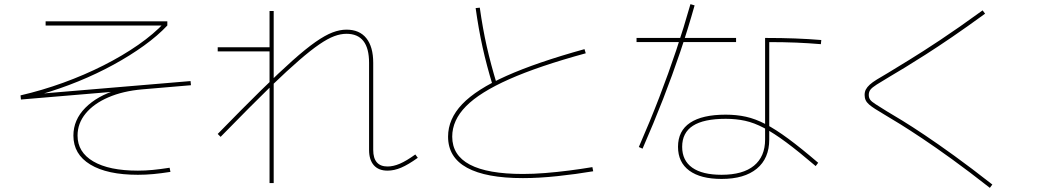

<svg xmlns="http://www.w3.org/2000/svg" viewBox="-20 -828 5040 926"><path d="M645 15Q497 15 415.5 -34.5Q334 -84 334 -174Q334 -250 391.5 -308Q449 -366 546 -395L544 -387L81 -348L79 -368Q183 -392 285 -429Q387 -466 479 -512.5Q571 -559 646.5 -611.5Q722 -664 773 -719L777 -705H200V-725H787V-705Q741 -656 674.5 -608Q608 -560 527.5 -516Q447 -472 357.5 -435.5Q268 -399 174 -372V-376L899 -437L901 -417L666 -397Q573 -389 502.5 -358.5Q432 -328 393 -280.5Q354 -233 354 -174Q354 -94 430 -49.5Q506 -5 645 -5Q681 -5 717 -8.5Q753 -12 798 -19L802 1Q757 8 720 11.5Q683 15 645 15Z M1849 -5Q1806 -5 1783 -31Q1760 -57 1760 -105V-525Q1760 -665 1651 -665Q1623 -665 1592 -653.5Q1561 -642 1520 -614Q1479 -586 1423 -537.5Q1367 -489 1290 -415Q1240 -366 1179 -305Q1118 -244 1044 -168L1030 -182Q1150 -305 1238.5 -392Q1327 -479 1391 -536Q1455 -593 1501.5 -625.5Q1548 -658 1583.5 -671.5Q1619 -685 1651 -685Q1714 -685 1747 -643.5Q1780 -602 1780 -525V-105Q1780 -65 1797.5 -45Q1815 -25 1849 -25Q1877 -25 1908.5 -38.5Q1940 -52 1983 -83L1995 -67Q1949 -34 1915 -19.5Q1881 -5 1849 -5ZM1280 55V-580H1030V-600H1280V-775H1300V55Z M2502 31Q2324 31 2232.5 -19Q2141 -69 2141 -169Q2141 -254 2209 -325.5Q2277 -397 2422.5 -462Q2568 -527 2799 -591L2805 -571Q2578 -509 2436 -446Q2294 -383 2227.5 -315.5Q2161 -248 2161 -169Q2161 11 2502 11Q2553 11 2609.5 6.5Q2666 2 2724.5 -5.5Q2783 -13 2837 -22L2841 -2Q2758 12 2668.5 21.5Q2579 31 2502 31ZM2356 -417Q2327 -512 2307.5 -600Q2288 -688 2274 -789L2294 -791Q2308 -691 2327.5 -604.5Q2347 -518 2376 -423Z M3460 35Q3359 35 3304.5 -5Q3250 -45 3250 -120Q3250 -197 3308.5 -236Q3367 -275 3480 -275Q3532 -275 3577.5 -265Q3623 -255 3672 -229.5Q3721 -204 3782 -159Q3843 -114 3926 -43L3914 -27Q3832 -97 3772 -141.5Q3712 -186 3664.5 -211Q3617 -236 3573.5 -245.5Q3530 -255 3480 -255Q3374 -255 3322 -221.5Q3270 -188 3270 -120Q3270 -54 3318.5 -19.5Q3367 15 3460 15Q3563 15 3616.5 -29Q3670 -73 3670 -155V-645Q3751 -645 3815.5 -642.5Q3880 -640 3941 -635L3939 -615Q3879 -620 3820 -622.5Q3761 -625 3680 -625L3690 -635V-155Q3690 -64 3630 -14.5Q3570 35 3460 35ZM3061 -119Q3116 -245 3160 -359.5Q3204 -474 3241 -584.5Q3278 -695 3310 -808L3330 -802Q3298 -688 3260.5 -577Q3223 -466 3178.5 -351.5Q3134 -237 3079 -111ZM3050 -625V-645H3530V-625Z M4754 78Q4652 -2 4571 -60.5Q4490 -119 4428.5 -160Q4367 -201 4322 -229Q4277 -257 4246 -275Q4219 -291 4201 -302.5Q4183 -314 4171.5 -324Q4160 -334 4155 -345Q4150 -356 4150 -370Q4150 -385 4156 -396.5Q4162 -408 4174.5 -419.5Q4187 -431 4209 -444.5Q4231 -458 4262 -476Q4303 -501 4365 -539Q4427 -577 4514.5 -635Q4602 -693 4719 -778L4731 -762Q4643 -698 4572 -649.5Q4501 -601 4444.5 -565Q4388 -529 4345.5 -503Q4303 -477 4272 -459Q4230 -434 4208 -420Q4186 -406 4178 -395.5Q4170 -385 4170 -370Q4170 -357 4176.5 -347.5Q4183 -338 4202 -326Q4221 -314 4256 -292Q4287 -274 4332.5 -246Q4378 -218 4440 -176.5Q4502 -135 4583 -76.5Q4664 -18 4766 62Z"/></svg>

Font: M PLUS 1 Code Thin
Style: Regular
Weight: 250
Designer: Coji Morishita
Foundry: UNDERFOREST DESIGN
Version: Version 1.002